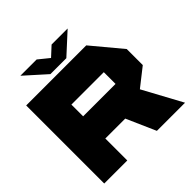

<svg xmlns="http://www.w3.org/2000/svg" viewBox="-224 -1075 1261 1261"><g transform="rotate(-45 406.5 -445.0)"><path d="M38 0V-725H596L767 -520V-371L641 -272L788 -1V0H527L437 -204H252V0ZM296 -758 150 -889V-890H300L374 -830L439 -890H587V-889L444 -758ZM252 -519V-410H553V-519Z"/></g></svg>

Font: Foldit Thin ExtraBold
Style: Regular
Weight: 800
Version: Version 1.003